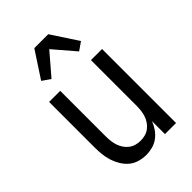

<svg xmlns="http://www.w3.org/2000/svg" viewBox="-227 -853 954 954"><g transform="rotate(-45 250.0 -376.5)"><path d="M220 8Q195 8 171 1Q147 -6 128.5 -21.5Q110 -37 97 -58.5Q84 -80 76.5 -103.5Q69 -127 66.5 -151.5Q64 -176 64 -200V-520H142V-200Q142 -183 144 -166.5Q146 -150 151 -134.5Q156 -119 165.5 -105Q175 -91 188 -81Q201 -71 217 -66.5Q233 -62 250 -62Q267 -62 283 -66.5Q299 -71 312 -81Q325 -91 334.5 -105Q344 -119 349 -134.5Q354 -150 356 -166.5Q358 -183 358 -200V-520H436V0H358V-91Q350 -70 337 -51Q324 -32 305.5 -18Q287 -4 264.5 2Q242 8 220 8ZM153 -592 110 -622 201 -761H299L390 -622L347 -592L250 -705Z"/></g></svg>

Font: Iosevka Curly
Style: Regular
Weight: 400
Monospace: yes
Designer: Belleve Invis
Foundry: Belleve Invis
Version: Version 22.1.2; ttfautohint (v1.8.4)